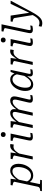

<svg xmlns="http://www.w3.org/2000/svg" viewBox="1716 -2603 1047 4663"><g transform="rotate(-90 2239.5 -271.5)"><path d="M-72 223 -64 180H-61Q-22 180 3 169Q28 158 36 124L156 -442Q159 -454 149.5 -462.5Q140 -471 122 -477.5Q104 -484 78 -489L67 -491L77 -537H229L210 -378L216 -380L100 170Q99 173 106.5 174.5Q114 176 126 177.5Q138 179 151.5 179.5Q165 180 178 180H204L195 223ZM119 -141 151 -179Q161 -137 182 -106.5Q203 -76 234.5 -59Q266 -42 308 -42Q348 -42 380.5 -60.5Q413 -79 438 -110.5Q463 -142 480 -181.5Q497 -221 505.5 -265.5Q514 -310 514 -352Q514 -397 503.5 -428.5Q493 -460 470 -476.5Q447 -493 411 -493Q370 -493 334 -471.5Q298 -450 263.5 -410.5Q229 -371 192 -314L179 -346Q215 -407 252.5 -452Q290 -497 332.5 -522Q375 -547 424 -547Q480 -547 517.5 -522.5Q555 -498 574 -454Q593 -410 593 -350Q593 -299 581 -247Q569 -195 544.5 -148.5Q520 -102 485.5 -66Q451 -30 406.5 -9Q362 12 308 12Q259 12 221.5 -7.5Q184 -27 158.5 -61.5Q133 -96 119 -141Z M698 0H772L852 -374L846 -375L867 -537H714L704 -491L715 -489Q740 -484 758.5 -477.5Q777 -471 786 -462.5Q795 -454 793 -442ZM1074 -542Q1071 -544 1058.5 -546Q1046 -548 1030 -548Q997 -548 969.5 -533Q942 -518 917 -490Q892 -462 867 -422Q842 -382 813 -331L829 -308Q852 -348 873 -378Q894 -408 915 -427.5Q936 -447 959 -457Q982 -467 1009 -467Q1024 -467 1036.5 -465Q1049 -463 1060 -460Z M1158 -62Q1158 -77 1160.5 -94Q1163 -111 1168.5 -137.5Q1174 -164 1183 -205L1234 -444Q1236 -457 1227.5 -465Q1219 -473 1201 -478.5Q1183 -484 1158 -489L1147 -491L1157 -537H1327L1255 -193Q1247 -159 1242 -135Q1237 -111 1235 -96.5Q1233 -82 1233 -73Q1233 -61 1239.5 -55.5Q1246 -50 1260 -50Q1276 -50 1291.5 -52Q1307 -54 1321 -56.5Q1335 -59 1345 -60L1336 -10Q1323 -7 1307.5 -3.5Q1292 0 1275 1.5Q1258 3 1240 3Q1216 3 1197 -4Q1178 -11 1168 -26Q1158 -41 1158 -62ZM1244 -717Q1244 -746 1260.5 -760.5Q1277 -775 1304 -775Q1329 -775 1346 -760.5Q1363 -746 1363 -717Q1363 -687 1346 -672.5Q1329 -658 1304 -658Q1277 -658 1260.5 -672.5Q1244 -687 1244 -717Z M1462 0H1536L1615 -371L1611 -381L1630 -537H1478L1468 -491L1479 -489Q1504 -484 1522 -477.5Q1540 -471 1549.5 -462.5Q1559 -454 1556 -442ZM2178 -193 2215 -352Q2222 -380 2226 -404Q2230 -428 2230 -449Q2230 -479 2219 -500.5Q2208 -522 2185 -534.5Q2162 -547 2129 -547Q2079 -547 2036.5 -521Q1994 -495 1955.5 -448.5Q1917 -402 1878 -342L1891 -313Q1931 -369 1966 -408Q2001 -447 2034 -467.5Q2067 -488 2101 -488Q2129 -488 2141 -473.5Q2153 -459 2153 -433Q2153 -418 2150 -399.5Q2147 -381 2140 -353L2105 -205Q2095 -164 2089 -137.5Q2083 -111 2080 -93.5Q2077 -76 2077 -62Q2077 -40 2087 -25.5Q2097 -11 2116 -4Q2135 3 2159 3Q2177 3 2194.5 1.5Q2212 0 2227.5 -3.5Q2243 -7 2256 -10L2266 -60Q2255 -59 2241.5 -56.5Q2228 -54 2212 -52Q2196 -50 2181 -50Q2167 -50 2160 -55.5Q2153 -61 2153 -73Q2153 -82 2155.5 -96.5Q2158 -111 2164 -134.5Q2170 -158 2178 -193ZM1761 0H1836L1913 -347Q1914 -354 1915.5 -369Q1917 -384 1918 -401Q1919 -418 1920 -433Q1921 -448 1921 -455Q1921 -484 1910 -504Q1899 -524 1878.5 -535.5Q1858 -547 1827 -547Q1777 -547 1734.5 -521Q1692 -495 1654 -449Q1616 -403 1577 -342L1590 -313Q1630 -369 1665 -408Q1700 -447 1733.5 -467.5Q1767 -488 1802 -488Q1831 -488 1842 -474.5Q1853 -461 1853 -437Q1853 -421 1850 -402Q1847 -383 1840 -355Z M2807 -376 2778 -337Q2769 -386 2752 -420.5Q2735 -455 2708 -473.5Q2681 -492 2642 -492Q2605 -492 2574 -473.5Q2543 -455 2518 -423Q2493 -391 2476 -350Q2459 -309 2450 -265Q2441 -221 2441 -178Q2441 -135 2450 -104Q2459 -73 2480 -57Q2501 -41 2534 -41Q2575 -41 2608.5 -63Q2642 -85 2674.5 -127Q2707 -169 2743 -230L2758 -200Q2726 -137 2689.5 -89Q2653 -41 2611.5 -14.5Q2570 12 2520 12Q2467 12 2431.5 -11.5Q2396 -35 2379 -78Q2362 -121 2362 -181Q2362 -231 2374.5 -283Q2387 -335 2411.5 -382.5Q2436 -430 2470.5 -467Q2505 -504 2548 -525.5Q2591 -547 2642 -547Q2691 -547 2724 -524.5Q2757 -502 2777.5 -463.5Q2798 -425 2807 -376ZM2874 -538 2803 -201Q2794 -163 2788 -137Q2782 -111 2779.5 -95.5Q2777 -80 2777 -73Q2777 -61 2783.5 -55.5Q2790 -50 2804 -50Q2828 -50 2851 -54.5Q2874 -59 2891 -60L2882 -10Q2869 -7 2853.5 -3.5Q2838 0 2822 1.5Q2806 3 2788 3Q2766 3 2749.5 -4Q2733 -11 2724 -25.5Q2715 -40 2715 -62Q2715 -74 2717.5 -102.5Q2720 -131 2725 -165L2719 -163L2770 -406L2775 -413L2825 -538Z M2994 0H3068L3148 -374L3142 -375L3163 -537H3010L3000 -491L3011 -489Q3036 -484 3054.5 -477.5Q3073 -471 3082 -462.5Q3091 -454 3089 -442ZM3370 -542Q3367 -544 3354.5 -546Q3342 -548 3326 -548Q3293 -548 3265.5 -533Q3238 -518 3213 -490Q3188 -462 3163 -422Q3138 -382 3109 -331L3125 -308Q3148 -348 3169 -378Q3190 -408 3211 -427.5Q3232 -447 3255 -457Q3278 -467 3305 -467Q3320 -467 3332.5 -465Q3345 -463 3356 -460Z M3454 -62Q3454 -77 3456.5 -94Q3459 -111 3464.5 -137.5Q3470 -164 3479 -205L3530 -444Q3532 -457 3523.5 -465Q3515 -473 3497 -478.5Q3479 -484 3454 -489L3443 -491L3453 -537H3623L3551 -193Q3543 -159 3538 -135Q3533 -111 3531 -96.5Q3529 -82 3529 -73Q3529 -61 3535.5 -55.5Q3542 -50 3556 -50Q3572 -50 3587.5 -52Q3603 -54 3617 -56.5Q3631 -59 3641 -60L3632 -10Q3619 -7 3603.5 -3.5Q3588 0 3571 1.5Q3554 3 3536 3Q3512 3 3493 -4Q3474 -11 3464 -26Q3454 -41 3454 -62ZM3540 -717Q3540 -746 3556.5 -760.5Q3573 -775 3600 -775Q3625 -775 3642 -760.5Q3659 -746 3659 -717Q3659 -687 3642 -672.5Q3625 -658 3600 -658Q3573 -658 3556.5 -672.5Q3540 -687 3540 -717Z M3888 -666Q3891 -678 3882 -685.5Q3873 -693 3855.5 -699Q3838 -705 3812 -710L3803 -712L3812 -758H3981L3862 -193Q3854 -159 3849 -135Q3844 -111 3842 -96.5Q3840 -82 3840 -73Q3840 -61 3847 -55.5Q3854 -50 3867 -50Q3884 -50 3899 -52Q3914 -54 3928 -56.5Q3942 -59 3953 -60L3944 -10Q3931 -7 3915.5 -3.5Q3900 0 3883 1.5Q3866 3 3848 3Q3823 3 3804.5 -4Q3786 -11 3776 -26Q3766 -41 3766 -62Q3766 -77 3768.5 -94Q3771 -111 3777 -138Q3783 -165 3791 -205Z M4209 24 4242 -15 4265 -55 4192 -537H4051L4041 -491L4052 -488Q4077 -484 4094 -477.5Q4111 -471 4121 -463Q4131 -455 4133 -442ZM4246 -55 4234 -49Q4200 14 4172.5 55.5Q4145 97 4120 120Q4095 143 4070.5 153Q4046 163 4020 163Q3989 163 3967 156Q3945 149 3936 145L3922 213Q3931 217 3954.5 224.5Q3978 232 4010 232Q4046 232 4078 219Q4110 206 4141 177Q4172 148 4205 101Q4238 54 4275 -14Q4303 -66 4331 -118Q4359 -170 4386.5 -221.5Q4414 -273 4441.5 -324Q4469 -375 4496.5 -426Q4524 -477 4551 -528V-537H4478Q4449 -477 4420 -416.5Q4391 -356 4362 -295.5Q4333 -235 4304 -175Q4275 -115 4246 -55Z"/></g></svg>

Font: Roboto Serif 20pt Light
Style: Italic
Weight: 300
Italic angle: -10°
Version: Version 1.007